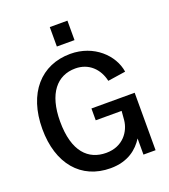

<svg xmlns="http://www.w3.org/2000/svg" viewBox="-169 -1075 1064 1206"><g transform="rotate(-20 363.5 -472.0)"><path d="M362 10C480 10 546 -48 584 -108V0H665V-384H376V-305H549L544 -245C537 -173 482 -90 369 -90C251 -90 163 -171 163 -374C163 -561 244 -655 366 -655C456 -655 517 -594 535 -511L654 -529C637 -644 525 -752 368 -752C172 -752 42 -607 42 -368C42 -136 165 10 362 10ZM305 -954V-824H423V-954Z"/></g></svg>

Font: Cheyenne Sans Medium
Style: Regular
Weight: 500
Designer: The Public Sans project authors (U.S. Web Design System), Libre Franklin designed by Pablo Impallari and Rodrigo Fuenzal
Foundry: The Cheyenne Sans Project Authors
Version: Version 2.007